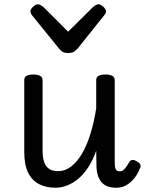

<svg xmlns="http://www.w3.org/2000/svg" viewBox="-20 -865 687 902"><path d="M241 17Q199 17 165.5 1Q132 -15 113 -52Q94 -89 94 -150V-489Q94 -502 104.5 -508.5Q115 -515 136 -515Q158 -515 169 -508.5Q180 -502 180 -489V-158Q180 -125 187.5 -103.5Q195 -82 211 -71.5Q227 -61 253 -61Q286 -61 314.5 -83Q343 -105 366 -144.5Q389 -184 405.5 -238Q422 -292 432 -356V-489Q432 -502 442.5 -508.5Q453 -515 475 -515Q497 -515 508 -508.5Q519 -502 519 -489V-104Q519 -87 521 -77.5Q523 -68 528.5 -64Q534 -60 543 -60Q551 -60 557.5 -64.5Q564 -69 571.5 -79Q579 -89 587 -103Q592 -112 601 -113.5Q610 -115 622 -107Q634 -102 638.5 -93Q643 -84 638 -75Q627 -47 610 -26.5Q593 -6 572.5 5.5Q552 17 527 17Q503 17 485.5 10.5Q468 4 456.5 -9.5Q445 -23 439 -43.5Q433 -64 433 -91L432 -157Q415 -109 392.5 -76Q370 -43 344.5 -22.5Q319 -2 292 7.5Q265 17 241 17ZM443 -845Q452 -845 465 -833.5Q478 -822 478 -811Q478 -809 477 -805.5Q476 -802 471 -795L344 -636Q338 -630 329 -623Q320 -616 300 -616Q281 -616 272 -623Q263 -630 258 -636L129 -795Q125 -802 124 -805.5Q123 -809 123 -811Q123 -822 135.5 -833.5Q148 -845 158 -845Q164 -845 170 -841.5Q176 -838 183 -833L300 -716L418 -833Q424 -838 430 -841.5Q436 -845 443 -845Z"/></svg>

Font: Playwrite GB S
Style: Regular
Weight: 400
Designer: Veronika Burian, José Scaglione
Foundry: TypeTogether
Version: Version 1.000